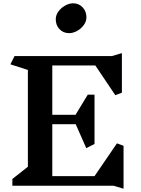

<svg xmlns="http://www.w3.org/2000/svg" viewBox="-20 -1126 857 1164"><path d="M668 0H55V-41L149 -115V-702L43 -736L68 -786H658L719 -804V-564L679 -549L558 -729H297V-430H438L512 -552H553V-253L503 -228L439 -373H297V-58H553L689 -257L729 -242V18ZM504 -1021Q504 -996 487.5 -973.5Q471 -951 446.5 -938Q422 -925 399 -925Q364 -925 341 -949Q318 -973 318 -1009Q318 -1035 334.5 -1057Q351 -1079 375.5 -1092.5Q400 -1106 423 -1106Q458 -1106 481 -1081.5Q504 -1057 504 -1021Z"/></svg>

Font: Inknut Antiqua SemiBold
Style: Regular
Weight: 600
Designer: Claus Eggers Sørensen
Foundry: Claus Eggers Sørensen
Version: Version 1.003; ttfautohint (v1.8.2) -l 8 -r 50 -G 200 -x 14 